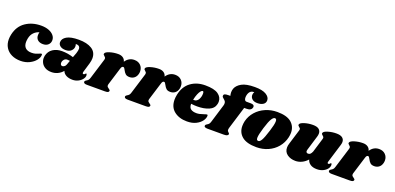

<svg xmlns="http://www.w3.org/2000/svg" viewBox="6 -1646 5274 2562"><g transform="rotate(20 2643.0 -365.0)"><path d="M567 -401Q567 -361 539.5 -335Q512 -309 465 -309Q417 -309 390 -333.5Q363 -358 363 -400Q363 -420 369 -442Q327 -431 294.5 -398.5Q262 -366 251 -313Q245 -283 245 -259Q245 -205 275 -177Q305 -149 361 -149Q393 -149 416 -155.5Q439 -162 463 -173Q483 -183 492 -183Q498 -183 500 -180.5Q502 -178 502 -170Q503 -133 471.5 -92.5Q440 -52 384.5 -24.5Q329 3 260 3Q188 3 132.5 -23.5Q77 -50 46.5 -99.5Q16 -149 16 -215Q16 -246 24 -284Q51 -408 143.5 -471Q236 -534 363 -534Q424 -534 470 -516.5Q516 -499 541.5 -468.5Q567 -438 567 -401Z M1152 -357Q1152 -324 1140 -282L1099 -144Q1098 -140 1098 -134Q1098 -118 1111 -118Q1123 -118 1131.5 -128.5Q1140 -139 1143 -139Q1148 -139 1151.5 -132Q1155 -125 1155 -116Q1156 -89 1134.5 -61Q1113 -33 1077 -15Q1041 3 998 3Q946 3 909 -16Q872 -35 858 -72Q828 -36 787 -16.5Q746 3 699 3Q646 3 610 -17.5Q574 -38 556.5 -70.5Q539 -103 539 -139Q539 -155 542 -170Q558 -239 611.5 -274Q665 -309 739 -309Q822 -309 902 -283L927 -349Q940 -391 940 -414Q939 -438 924 -450Q909 -462 878 -462Q884 -446 884 -429Q884 -392 856 -365Q828 -338 776 -338Q727 -338 699.5 -359.5Q672 -381 672 -413Q672 -463 728 -496Q784 -529 899 -529Q1014 -529 1083 -486.5Q1152 -444 1152 -357ZM780 -158Q780 -142 787.5 -132Q795 -122 809 -122Q822 -122 837.5 -132.5Q853 -143 860 -164L881 -223Q864 -226 843 -226Q815 -226 797.5 -204.5Q780 -183 780 -158Z M1810 -411Q1810 -392 1806 -376Q1796 -335 1768 -313Q1740 -291 1701 -291Q1663 -291 1643.5 -309Q1624 -327 1609 -357Q1601 -374 1594 -382Q1587 -390 1578 -390Q1568 -390 1560.5 -382Q1553 -374 1547 -354L1470 -104Q1468 -99 1468 -89Q1468 -76 1475.5 -67.5Q1483 -59 1496 -51Q1508 -43 1512 -38Q1516 -33 1515 -25Q1513 -12 1500.5 -6Q1488 0 1458 0H1202Q1176 0 1164.5 -8.5Q1153 -17 1156 -31Q1160 -43 1177 -52Q1192 -60 1202 -71Q1212 -82 1219 -106L1308 -395Q1310 -400 1310 -409Q1310 -420 1305.5 -426Q1301 -432 1291 -441Q1281 -449 1277 -455Q1273 -461 1276 -471Q1282 -494 1339 -511.5Q1396 -529 1458 -529Q1499 -529 1526 -510.5Q1553 -492 1561 -458Q1609 -529 1687 -529Q1743 -529 1776.5 -495Q1810 -461 1810 -411Z M2389 -411Q2389 -392 2385 -376Q2375 -335 2347 -313Q2319 -291 2280 -291Q2242 -291 2222.5 -309Q2203 -327 2188 -357Q2180 -374 2173 -382Q2166 -390 2157 -390Q2147 -390 2139.5 -382Q2132 -374 2126 -354L2049 -104Q2047 -99 2047 -89Q2047 -76 2054.5 -67.5Q2062 -59 2075 -51Q2087 -43 2091 -38Q2095 -33 2094 -25Q2092 -12 2079.5 -6Q2067 0 2037 0H1781Q1755 0 1743.5 -8.5Q1732 -17 1735 -31Q1739 -43 1756 -52Q1771 -60 1781 -71Q1791 -82 1798 -106L1887 -395Q1889 -400 1889 -409Q1889 -420 1884.5 -426Q1880 -432 1870 -441Q1860 -449 1856 -455Q1852 -461 1855 -471Q1861 -494 1918 -511.5Q1975 -529 2037 -529Q2078 -529 2105 -510.5Q2132 -492 2140 -458Q2188 -529 2266 -529Q2322 -529 2355.5 -495Q2389 -461 2389 -411Z M2934 -390Q2934 -371 2930 -355Q2915 -289 2846.5 -260.5Q2778 -232 2685 -232Q2638 -232 2597 -238Q2596 -186 2625 -165Q2654 -144 2706 -144Q2730 -144 2752 -149.5Q2774 -155 2808 -166Q2836 -176 2846 -176Q2857 -176 2857 -163Q2858 -128 2831 -89.5Q2804 -51 2751 -24Q2698 3 2623 3Q2512 3 2441 -53Q2370 -109 2370 -216Q2370 -246 2378 -286Q2403 -409 2487.5 -471.5Q2572 -534 2693 -534Q2820 -534 2877 -493.5Q2934 -453 2934 -390ZM2615 -297Q2657 -297 2679 -336Q2701 -375 2700 -423Q2699 -451 2684 -451Q2673 -451 2658 -433.5Q2643 -416 2628.5 -381Q2614 -346 2604 -298Q2608 -297 2615 -297Z M3536 -627Q3536 -589 3504.5 -568.5Q3473 -548 3422 -548Q3375 -548 3349 -571Q3323 -594 3323 -628Q3323 -649 3336 -672Q3306 -672 3286 -657.5Q3266 -643 3255 -608Q3249 -586 3249 -567Q3249 -543 3257.5 -529.5Q3266 -516 3282 -516H3341Q3393 -516 3393 -484Q3393 -480 3391 -472Q3385 -450 3366.5 -439Q3348 -428 3311 -428H3281L3182 -104Q3179 -92 3179 -83Q3179 -70 3184 -62.5Q3189 -55 3198 -48Q3205 -41 3208 -36.5Q3211 -32 3209 -25Q3204 -12 3189 -6Q3174 0 3143 0H2915Q2889 0 2877 -8.5Q2865 -17 2869 -31Q2873 -43 2890 -52Q2905 -60 2915 -71Q2925 -82 2932 -106L3010 -362Q3015 -377 3015 -393Q3015 -413 3006.5 -424.5Q2998 -436 2981 -450Q2970 -459 2964.5 -465.5Q2959 -472 2959 -481Q2958 -500 2972.5 -508Q2987 -516 3028 -516H3053Q3046 -541 3046 -566Q3046 -591 3055 -618Q3074 -669 3136.5 -704Q3199 -739 3322 -739Q3429 -739 3482.5 -706.5Q3536 -674 3536 -627Z M3982 -330Q3982 -300 3974 -263Q3955 -181 3903 -119.5Q3851 -58 3775.5 -24.5Q3700 9 3612 9Q3473 9 3406.5 -46.5Q3340 -102 3340 -194Q3340 -225 3348 -263Q3367 -341 3420.5 -401.5Q3474 -462 3551.5 -495.5Q3629 -529 3717 -529Q3853 -529 3917.5 -474Q3982 -419 3982 -330ZM3614 -261Q3582 -157 3582 -115Q3582 -93 3589 -85.5Q3596 -78 3608 -78Q3629 -76 3651.5 -114Q3674 -152 3708 -262Q3739 -359 3739 -403Q3739 -424 3732.5 -432Q3726 -440 3714 -440Q3693 -440 3669.5 -402.5Q3646 -365 3614 -261Z M4580 -138Q4578 -130 4578 -126Q4578 -119 4581.5 -115Q4585 -111 4591 -111Q4603 -111 4611.5 -121.5Q4620 -132 4623 -132Q4628 -132 4631.5 -125.5Q4635 -119 4635 -110Q4636 -82 4615 -54.5Q4594 -27 4556 -9Q4518 9 4471 9Q4412 9 4377 -15Q4342 -39 4332 -78Q4296 -38 4252.5 -17.5Q4209 3 4164 3Q4094 3 4046.5 -31.5Q3999 -66 3999 -128Q3999 -156 4009 -186L4073 -395Q4076 -404 4076 -410Q4076 -421 4071 -427.5Q4066 -434 4056 -441Q4046 -449 4042 -455Q4038 -461 4041 -471Q4047 -494 4104 -511.5Q4161 -529 4223 -529Q4281 -529 4308 -507Q4335 -485 4335 -447Q4335 -424 4328 -403L4265 -195Q4261 -184 4261 -174Q4261 -160 4269 -153Q4277 -146 4290 -146Q4309 -146 4321 -157Q4333 -168 4345 -194L4406 -395Q4409 -404 4409 -410Q4409 -421 4404 -427.5Q4399 -434 4390 -441Q4380 -449 4376 -455Q4372 -461 4375 -471Q4380 -494 4437 -511.5Q4494 -529 4556 -529Q4614 -529 4641.5 -507Q4669 -485 4669 -448Q4669 -429 4661 -403Z M5286 -411Q5286 -392 5282 -376Q5272 -335 5244 -313Q5216 -291 5177 -291Q5139 -291 5119.5 -309Q5100 -327 5085 -357Q5077 -374 5070 -382Q5063 -390 5054 -390Q5044 -390 5036.5 -382Q5029 -374 5023 -354L4946 -104Q4944 -99 4944 -89Q4944 -76 4951.5 -67.5Q4959 -59 4972 -51Q4984 -43 4988 -38Q4992 -33 4991 -25Q4989 -12 4976.5 -6Q4964 0 4934 0H4678Q4652 0 4640.5 -8.5Q4629 -17 4632 -31Q4636 -43 4653 -52Q4668 -60 4678 -71Q4688 -82 4695 -106L4784 -395Q4786 -400 4786 -409Q4786 -420 4781.5 -426Q4777 -432 4767 -441Q4757 -449 4753 -455Q4749 -461 4752 -471Q4758 -494 4815 -511.5Q4872 -529 4934 -529Q4975 -529 5002 -510.5Q5029 -492 5037 -458Q5085 -529 5163 -529Q5219 -529 5252.5 -495Q5286 -461 5286 -411Z"/></g></svg>

Font: Shrikhand
Style: Regular
Weight: 400
Italic angle: -14°
Version: Version 1.000;PS 1.000;hotconv 1.0.88;makeotf.lib2.5.647800